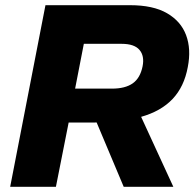

<svg xmlns="http://www.w3.org/2000/svg" viewBox="-20 -720 753 740"><path d="M19.2 0 155.2 -700H481Q570.4 -700 623.8 -669Q677.3 -638.1 697.3 -584.4Q717.3 -530.7 703.8 -461.7Q689.8 -385.7 645.1 -338.5Q600.4 -291.2 523.3 -269.5Q446.2 -247.7 333.8 -247.7H244.6L195.5 0ZM269.5 -378.4H411.1Q462.7 -378.4 491.6 -398.8Q520.4 -419.1 529.5 -464.2Q537.5 -504.4 517.6 -527.7Q497.8 -551.1 448.7 -551.1H303.1ZM456.8 0 347.1 -260.7 513.6 -292.1 648.1 0Z"/></svg>

Font: REM Medium
Style: Italic
Weight: 500
Italic angle: -11°
Designer: Octavio Pardo
Foundry: Ashler Design
Version: Version 1.005;gftools[0.9.28]